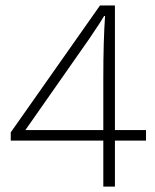

<svg xmlns="http://www.w3.org/2000/svg" viewBox="-20 -689 572 709"><path d="M361.5 -208.8V-398.9Q361.5 -539.9 368 -629.9H364.5Q356.4 -614.8 308.4 -544L73.8 -208.8ZM519.2 -208.8V-169.9H404.4V0H361.5V-169.9H19.7V-200.2L349.3 -668.9H404.4V-208.8Z"/></svg>

Font: Khula Light
Style: Regular
Weight: 300
Designer: Erin McLaughlin, Steve Matteson
Version: Version 1.002;PS 1.0;hotconv 1.0.72;makeotf.lib2.5.5900; ttf